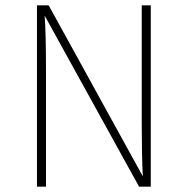

<svg xmlns="http://www.w3.org/2000/svg" viewBox="-20 -702 705 722"><path d="M547 -682V0H503L148 -643Q153 -576 153 -430V0H119V-682H163L517 -39Q513 -117 513 -237V-682Z"/></svg>

Font: Fira Sans UltraLight
Style: Regular
Weight: 200
Designer: Carrois Corporate & Edenspiekermann AG
Foundry: Carrois Corporate GbR & Edenspiekermann AG
Version: Version 4.106;PS 004.106;hotconv 1.0.70;makeotf.lib2.5.58329